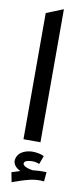

<svg xmlns="http://www.w3.org/2000/svg" viewBox="-109 -797 449 1082"><g transform="rotate(10 115.5 -255.5)"><path d="M66.9 0V-722.2L164.1 -761.2V0ZM43 250 32.2 194.8Q50.8 188 80.1 179.2Q59.1 169.4 48.3 154.5Q37.6 139.6 39.1 124.3Q40.5 108.9 49.8 94.7Q59.1 80.6 79.3 71Q99.6 61.5 126 60.1Q144.5 59.6 164.8 63.5Q185.1 67.4 195.8 74.2L178.2 122.1Q157.2 111.8 128.9 113.8Q94.7 116.7 91.8 131.8Q88.9 145 113.8 154.8Q127.9 160.6 147.9 163.1Q183.6 158.7 227.1 160.2L222.2 213.9Q183.6 209 142.8 218.5Q102.1 228 43 250Z"/></g></svg>

Font: LT Superior Med
Style: Regular
Weight: 500
Designer: Daniel Lyons
Foundry: LyonsType
Version: Version 1.000